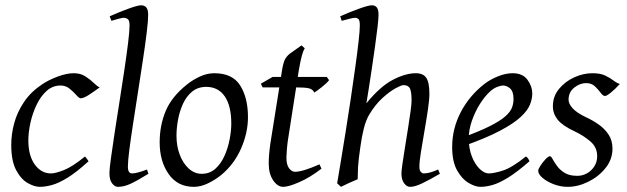

<svg xmlns="http://www.w3.org/2000/svg" viewBox="-20 -703 2418 741"><path d="M364.7 -365.7Q346.2 -352.1 324.7 -337.9Q303.2 -323.7 291.5 -323.7Q285.2 -323.7 274.4 -336.2Q263.7 -348.6 248.5 -360.8Q233.4 -373 213.9 -373Q183.1 -373 159.9 -352.1Q136.7 -331.1 121.1 -298.3Q105.5 -265.6 97.4 -229Q89.4 -192.4 89.4 -160.6Q89.4 -103 114 -68.4Q138.7 -33.7 177.2 -33.7Q193.8 -33.7 226.8 -46.6Q259.8 -59.6 308.1 -99.1Q311.5 -95.2 315.7 -89.6Q319.8 -84 321.8 -80.6Q274.9 -38.1 240.7 -17.1Q206.5 3.9 180.7 11Q154.8 18.1 133.3 18.1Q113.3 18.1 87.4 3.7Q61.5 -10.7 42.5 -46.1Q23.4 -81.5 23.4 -144.5Q23.4 -185.1 34.9 -227.8Q46.4 -270.5 72.8 -309.6Q99.1 -348.6 143.1 -377.9Q168 -394.5 202.6 -407.5Q237.3 -420.4 264.6 -420.4Q291 -420.4 310.1 -408Q329.1 -395.5 342.5 -382.3Q356 -369.1 364.7 -365.7Z M552.7 -32.2Q508.3 -4.9 483.2 6.6Q458 18.1 435.1 18.1Q422.9 18.1 412.6 4.6Q402.3 -8.8 402.3 -34.7Q402.3 -49.8 408 -91.3Q413.6 -132.8 422.4 -190.2Q431.2 -247.6 441.2 -310.8Q451.2 -374 460 -433.1Q468.8 -492.2 474.4 -537.8Q480 -583.5 480 -604.5Q480 -625 472.7 -629.6Q465.3 -634.3 457 -634.3Q452.1 -634.3 440.7 -631.3Q429.2 -628.4 419.7 -625.5Q410.2 -622.6 410.2 -622.6L403.3 -640.1Q441.4 -657.2 476.8 -669.9Q512.2 -682.6 524.4 -682.6Q537.1 -682.6 544.4 -674.6Q551.8 -666.5 551.8 -645.5Q551.8 -622.6 546.1 -576.4Q540.5 -530.3 531.5 -471.2Q522.5 -412.1 512.7 -348.9Q502.9 -285.6 493.9 -227.5Q484.9 -169.4 479.2 -125.2Q473.6 -81.1 473.6 -60.5Q473.6 -45.4 478 -39.6Q482.4 -33.7 489.3 -33.7Q507.8 -33.7 547.4 -48.8Z M937 -251Q937 -190.9 910.6 -130.4Q884.3 -69.8 834 -27.8Q810.5 -8.8 782.7 4.6Q754.9 18.1 728 18.1Q665.5 18.1 630.9 -31.2Q596.2 -80.6 596.2 -154.3Q596.2 -218.8 619.4 -274.4Q642.6 -330.1 701.7 -377Q724.1 -395 751.7 -407.7Q779.3 -420.4 807.1 -420.4Q877.4 -420.4 907.2 -372.8Q937 -325.2 937 -251ZM872.6 -226.1Q872.6 -294.4 847.4 -331.1Q822.3 -367.7 775.9 -367.7Q743.7 -367.7 721.4 -349.4Q699.2 -331.1 686 -302Q672.9 -272.9 667 -240.5Q661.1 -208 661.1 -179.2Q661.1 -139.2 673.8 -105.7Q686.5 -72.3 708.7 -52.2Q731 -32.2 758.3 -32.2Q789.6 -32.2 811.3 -51.8Q833 -71.3 846.4 -101.6Q859.9 -131.8 866.2 -165Q872.6 -198.2 872.6 -226.1Z M1250 -393.6Q1240.7 -381.3 1220.9 -366Q1201.2 -350.6 1192.9 -345.7Q1187.5 -358.4 1172.6 -362.1Q1157.7 -365.7 1124 -365.7H993.7L986.8 -379.9L1032.2 -406.2H1241.2ZM1220.7 -52.2Q1176.8 -18.1 1135 0Q1093.3 18.1 1073.2 18.1Q1051.3 18.1 1034.2 -7.1Q1017.1 -32.2 1017.1 -71.8Q1017.1 -88.9 1018.6 -106.4Q1020 -124 1023.4 -148.9L1066.9 -421.9Q1072.3 -459 1079.3 -472.7Q1086.4 -486.3 1098.1 -495.6L1143.6 -527.8L1156.2 -516.6Q1156.2 -516.6 1153.1 -511Q1149.9 -505.4 1144.8 -487.3Q1139.6 -469.2 1133.3 -432.1L1090.8 -159.7Q1088.4 -142.6 1086.9 -123Q1085.4 -103.5 1085.4 -94.7Q1085.4 -66.9 1095.7 -53.5Q1106 -40 1118.2 -40Q1148.4 -40 1212.9 -68.8Z M1677.7 -32.2Q1636.2 -8.3 1608.6 4.9Q1581.1 18.1 1562.5 18.1Q1549.8 18.1 1539.6 4.2Q1529.3 -9.8 1529.3 -33.7Q1529.3 -43.5 1533.2 -70.8Q1537.1 -98.1 1543 -134.5Q1548.8 -170.9 1554.7 -207.5Q1560.5 -244.1 1564.5 -273.2Q1568.4 -302.2 1568.4 -314.5Q1568.4 -348.1 1562.3 -361.3Q1556.2 -374.5 1536.6 -374.5Q1529.3 -374.5 1506.3 -362.1Q1483.4 -349.6 1455.8 -324.5Q1428.2 -299.3 1405.3 -261.2Q1392.6 -240.2 1384.3 -207.8Q1376 -175.3 1370.6 -134.8Q1363.3 -85.4 1361.8 -57.9Q1360.4 -30.3 1360.4 -11.2Q1348.1 -6.3 1327.6 2.9Q1307.1 12.2 1295.9 18.1L1281.2 4.4Q1286.6 -27.8 1295.2 -79.3Q1303.7 -130.9 1313.7 -192.9Q1323.7 -254.9 1333.3 -319.1Q1342.8 -383.3 1350.8 -441.2Q1358.9 -499 1363.8 -542.2Q1368.7 -585.4 1368.7 -604.5Q1368.7 -625 1363.3 -629.6Q1357.9 -634.3 1350.1 -634.3Q1342.8 -634.3 1325.2 -629.6Q1307.6 -625 1298.8 -622.6L1293 -640.1Q1331.1 -657.2 1366.9 -669.9Q1402.8 -682.6 1414.6 -682.6Q1427.2 -682.6 1434.1 -674.6Q1440.9 -666.5 1440.9 -645.5Q1440.9 -632.8 1437.3 -600.6Q1433.6 -568.4 1427.7 -526.1Q1421.9 -483.9 1415.3 -440.2Q1408.7 -396.5 1403.1 -360.1Q1397.5 -323.7 1394 -304.2Q1446.8 -369.1 1495.8 -394.8Q1544.9 -420.4 1585 -420.4Q1613.3 -420.4 1625.2 -402.6Q1637.2 -384.8 1637.2 -341.3Q1637.2 -317.9 1631.3 -278.6Q1625.5 -239.3 1617.9 -196Q1610.4 -152.8 1604.5 -116Q1598.6 -79.1 1598.6 -60.5Q1598.6 -45.4 1604 -39.6Q1609.4 -33.7 1614.7 -33.7Q1627.4 -33.7 1640.9 -37.6Q1654.3 -41.5 1670.9 -48.8Z M2034.2 -341.3Q2034.2 -321.8 2025.4 -299.3Q2016.6 -276.9 1989.7 -251.7Q1962.9 -226.6 1908.9 -198Q1855 -169.4 1764.6 -137.7L1761.2 -170.9Q1830.1 -195.8 1870.6 -216.3Q1911.1 -236.8 1930.7 -254.4Q1950.2 -272 1956.1 -288.1Q1961.9 -304.2 1961.9 -320.8Q1961.9 -349.6 1949 -361.3Q1936 -373 1920.9 -373Q1913.6 -373 1899.7 -367.9Q1885.7 -362.8 1872.6 -351.1Q1851.6 -332.5 1832.5 -302.2Q1813.5 -272 1801.3 -237.1Q1789.1 -202.1 1789.1 -168.9Q1789.1 -129.9 1801 -99.4Q1813 -68.8 1831.1 -51.3Q1849.1 -33.7 1866.2 -33.7Q1885.7 -33.7 1920.7 -44.7Q1955.6 -55.7 2009.8 -99.1Q2015.1 -96.2 2018.8 -90.1Q2022.5 -84 2023.4 -80.6Q1974.6 -38.1 1940.2 -17.1Q1905.8 3.9 1880.6 11Q1855.5 18.1 1834 18.1Q1814.5 18.1 1788.8 3.2Q1763.2 -11.7 1744.1 -45.4Q1725.1 -79.1 1725.1 -135.7Q1725.1 -206.5 1758.3 -270.3Q1791.5 -334 1850.6 -379.9Q1871.6 -396 1901.4 -408.2Q1931.2 -420.4 1958.5 -420.4Q1997.1 -420.4 2015.6 -395.3Q2034.2 -370.1 2034.2 -341.3Z M2372.1 -378.9Q2354 -358.9 2337.6 -345.7Q2321.3 -332.5 2314.9 -332.5Q2307.1 -332.5 2298.1 -345Q2289.1 -357.4 2275.9 -369.9Q2262.7 -382.3 2242.7 -382.3Q2217.8 -382.3 2196 -364.7Q2174.3 -347.2 2174.3 -318.4Q2174.3 -302.7 2189.7 -285.4Q2205.1 -268.1 2240.7 -251Q2265.6 -239.7 2289.3 -223.4Q2313 -207 2328.4 -184.1Q2343.8 -161.1 2343.8 -129.4Q2343.8 -87.9 2316.9 -54.4Q2290 -21 2250.2 -1.5Q2210.4 18.1 2171.4 18.1Q2143.6 18.1 2117.2 8.1Q2090.8 -2 2074 -16.4Q2057.1 -30.8 2057.1 -43.9Q2057.1 -50.3 2065.9 -63.7Q2074.7 -77.1 2085.4 -88.6Q2096.2 -100.1 2102.5 -100.1Q2106.9 -100.1 2113 -88.6Q2119.1 -77.1 2129.9 -62.3Q2140.6 -47.4 2159.2 -35.9Q2177.7 -24.4 2207.5 -24.4Q2239.3 -24.4 2262 -46.6Q2284.7 -68.8 2284.7 -100.1Q2284.7 -134.8 2258.5 -157.2Q2232.4 -179.7 2198.2 -195.8Q2150.9 -217.8 2132.3 -241Q2113.8 -264.2 2113.8 -293Q2113.8 -331.1 2137.2 -359.6Q2160.6 -388.2 2195.8 -404.3Q2231 -420.4 2266.1 -420.4Q2296.9 -420.4 2315.4 -411.6Q2334 -402.8 2346.9 -392.8Q2359.9 -382.8 2372.1 -378.9Z"/></svg>

Font: Dai Banna SIL Light
Style: Italic
Weight: 300
Italic angle: -11°
Designer: Victor Gaultney
Foundry: SIL International
Version: Version 4.000